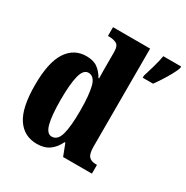

<svg xmlns="http://www.w3.org/2000/svg" viewBox="-174 -906 1029 1062"><g transform="rotate(30 340.5 -375.0)"><path d="M203 10Q121 10 76.5 -56.5Q32 -123 32 -267Q32 -412 76.5 -480Q121 -548 200 -548Q246 -548 273 -527.5Q300 -507 317 -476H321Q320 -499 320 -529Q320 -559 320 -588V-643Q320 -684 300.5 -694Q281 -704 254 -704H246V-760H483V-135Q483 -89 497.5 -72.5Q512 -56 543 -56H550V0H366L337 -75H332Q313 -35 282 -12.5Q251 10 203 10ZM254 -66Q292 -66 306 -117.5Q320 -169 320 -269Q320 -368 306.5 -421Q293 -474 255 -474Q223 -474 209.5 -421Q196 -368 196 -268Q196 -167 209.5 -116.5Q223 -66 254 -66ZM528 -613Q537 -642 549.5 -685Q562 -728 567 -760H681V-750Q674 -729 659 -702Q644 -675 627 -648.5Q610 -622 594 -600H528Z"/></g></svg>

Font: Noto Serif Thai ExtraCondensed Black
Style: Regular
Weight: 900
Width: 2
Designer: Monotype Design Team
Foundry: Monotype Imaging Inc.
Version: Version 2.002; ttfautohint (v1.8.4.7-5d5b)